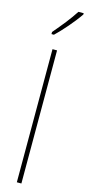

<svg xmlns="http://www.w3.org/2000/svg" viewBox="-150 -1028 486 1059"><g transform="rotate(15 93.0 -498.0)"><path d="M186 -989V-996H156C122 -944 89 -904 44 -851V-839H58C97 -876 153 -940 186 -989ZM97 0V-760H71V0Z"/></g></svg>

Font: Noto Sans Bengali ExtraCondensed Thin
Style: Regular
Weight: 100
Width: 2
Designer: Joana Ranito - Universal Thirst; Jelle Bosma - Monotype Design Team
Foundry: Universal Thirst ehf.
Version: Version 3.000